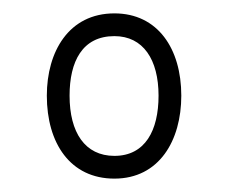

<svg xmlns="http://www.w3.org/2000/svg" viewBox="-20 -578 341 287"><path d="M151 -311C218 -311 251 -368 251 -435C251 -505 216 -558 151 -558C83 -558 50 -501 50 -435C50 -364 85 -311 151 -311ZM151 -345C107 -345 84 -380 84 -435C84 -486 103 -524 151 -524C194 -524 217 -489 217 -435C217 -383 197 -345 151 -345Z"/></svg>

Font: Noto Sans ExtraCondensed ExtraLight
Style: Regular
Weight: 200
Width: 2
Designer: Monotype Design Team
Foundry: Monotype Imaging Inc.
Version: Version 2.013